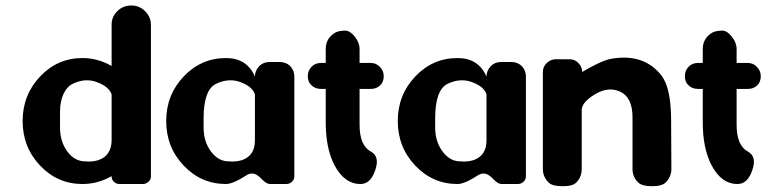

<svg xmlns="http://www.w3.org/2000/svg" viewBox="-20 -655 2742 687"><path d="M194.8 -257.3Q194.8 -257.3 194.8 -198.7Q194.8 -147.9 221.4 -112.3Q248 -76.7 287.6 -77.6Q309.1 -75.2 332 -82Q378.4 -98.1 379.4 -152.3Q379.4 -152.3 379.4 -317.4Q369.6 -345.2 327.6 -360.8Q285.6 -377 241.2 -355.5Q219.7 -345.7 207 -318.4Q194.8 -290.5 194.8 -257.3ZM274.9 -447.3Q330.1 -447.3 379.4 -418.9Q379.4 -418.9 379.4 -565.9Q378.9 -594.2 399.4 -614.7Q419.9 -635.3 448.7 -635.3Q448.7 -635.3 450.7 -635.3Q479 -635.3 499.5 -614.7Q520 -594.2 520 -565.9Q520 -565.9 520 -24.9Q521 -14.2 512 -5.4Q502.9 3.4 491.2 3.4Q491.2 3.4 407.7 3.4Q395 3.4 386.7 -5.4Q378.4 -14.2 379.4 -24.9Q330.6 3.4 274.9 3.4Q186 3.4 123.5 -62.5Q61 -128.4 61 -221.9Q61 -315.4 123.5 -381.3Q186 -447.3 274.9 -447.3Z M708.5 -231Q708.5 -231 708.5 -198.7Q708.5 -147.9 735.4 -112.3Q762.2 -76.7 800.3 -77.6Q822.8 -75.2 845.7 -82Q892.1 -98.1 892.1 -152.3Q892.1 -152.3 892.1 -317.4Q883.3 -345.2 841.3 -360.8Q799.3 -377 753.9 -355.5Q708.5 -334.5 708.5 -231ZM637.2 -62.5Q574.7 -128.4 574.7 -221.9Q574.7 -315.4 637.2 -381.3Q699.7 -447.3 788.6 -447.3Q863.3 -447.3 892.1 -381.3Q892.1 -402.8 908.2 -418.9Q922.4 -433.1 943.8 -433.1Q943.8 -433.1 981.4 -433.1Q1002.9 -433.1 1018.1 -418.9Q1033.2 -402.8 1033.2 -381.3Q1033.2 -381.3 1033.2 -24.9Q1033.2 -12.2 1024.4 -4.4Q1016.1 3.4 1004.4 3.4Q1004.4 3.4 945.8 3.4Q933.1 3.4 916.5 -14.2Q899.9 -31.7 886.7 -33.7Q873.5 -35.6 861.8 -27.8Q813.5 3.4 788.6 3.4Q699.7 3.4 637.2 -62.5Z M1266.6 -208.5Q1266.6 -133.8 1307.6 -112.3Q1339.4 -94.7 1322.8 -46.4Q1306.2 3.4 1270 3.4Q1211.4 3.4 1175.8 -65.9Q1145.5 -125.5 1145.5 -217.3Q1145.5 -217.3 1145.5 -336.9H1127.9Q1107.9 -336.9 1094.7 -349.6Q1081.1 -361.8 1081.5 -382.3Q1081.5 -382.3 1081.5 -383.3Q1081.5 -402.3 1094.7 -416Q1107.9 -429.7 1127.9 -429.7Q1127.9 -429.7 1145.5 -429.7V-479.5Q1145.5 -513.7 1172.4 -533.7Q1187 -545.4 1213.9 -545.4Q1213.9 -545.4 1215.8 -545.4Q1232.4 -545.4 1249.5 -523.9Q1266.6 -502.4 1266.6 -479.5Q1266.6 -479.5 1266.6 -429.7H1307.6Q1325.7 -429.7 1339.4 -415.5Q1353 -401.4 1353 -383.3Q1353 -383.3 1353 -382.3Q1353 -361.3 1339.8 -349.1Q1326.7 -336.9 1307.6 -336.9Q1307.6 -336.9 1266.6 -336.9Z M1537.1 -231Q1537.1 -231 1537.1 -198.7Q1537.1 -147.9 1564 -112.3Q1590.8 -76.7 1628.9 -77.6Q1651.4 -75.2 1674.3 -82Q1720.7 -98.1 1720.7 -152.3Q1720.7 -152.3 1720.7 -317.4Q1711.9 -345.2 1669.9 -360.8Q1627.9 -377 1582.5 -355.5Q1537.1 -334.5 1537.1 -231ZM1465.8 -62.5Q1403.3 -128.4 1403.3 -221.9Q1403.3 -315.4 1465.8 -381.3Q1528.3 -447.3 1617.2 -447.3Q1691.9 -447.3 1720.7 -381.3Q1720.7 -402.8 1736.8 -418.9Q1751 -433.1 1772.5 -433.1Q1772.5 -433.1 1810.1 -433.1Q1831.5 -433.1 1846.7 -418.9Q1861.8 -402.8 1861.8 -381.3Q1861.8 -381.3 1861.8 -24.9Q1861.8 -12.2 1853 -4.4Q1844.7 3.4 1833 3.4Q1833 3.4 1774.4 3.4Q1761.7 3.4 1745.1 -14.2Q1728.5 -31.7 1715.3 -33.7Q1702.1 -35.6 1690.4 -27.8Q1642.1 3.4 1617.2 3.4Q1528.3 3.4 1465.8 -62.5Z M2381.3 -227.1Q2381.3 -227.1 2382.3 -50.3Q2382.3 -22.5 2361.8 -2Q2347.7 11.7 2312.5 11.2Q2312.5 11.2 2312 11.2Q2277.3 11.2 2263.7 -2Q2243.2 -21.5 2243.2 -50.3Q2243.2 -50.3 2243.2 -235.4Q2243.2 -305.2 2200.7 -326.2Q2157.7 -347.2 2108.4 -317.4Q2059.1 -287.6 2061.5 -257.8Q2061.5 -257.8 2061.5 -50.3Q2061.5 -21.5 2042 -2Q2028.3 11.7 1993.7 11.2Q1993.7 11.2 1991.2 11.2Q1956.5 11.2 1942.9 -2Q1922.4 -22.5 1922.4 -50.3Q1922.4 -50.3 1922.4 -397.5Q1922.4 -416.5 1936.5 -429.7Q1950.7 -442.9 1967.8 -442.9Q1967.8 -442.9 2018.6 -442.9Q2037.6 -442.9 2050.3 -428.7Q2063 -415 2063 -398.4Q2063 -398.4 2063 -397.5Q2133.3 -439 2167.5 -444.8Q2284.7 -464.8 2347.2 -384.3Q2380.9 -339.8 2381.3 -227.1Z M2615.7 -208.5Q2615.7 -133.8 2656.7 -112.3Q2688.5 -94.7 2671.9 -46.4Q2655.3 3.4 2619.1 3.4Q2560.5 3.4 2524.9 -65.9Q2494.6 -125.5 2494.6 -217.3Q2494.6 -217.3 2494.6 -336.9H2477.1Q2457 -336.9 2443.8 -349.6Q2430.2 -361.8 2430.7 -382.3Q2430.7 -382.3 2430.7 -383.3Q2430.7 -402.3 2443.8 -416Q2457 -429.7 2477.1 -429.7Q2477.1 -429.7 2494.6 -429.7V-479.5Q2494.6 -513.7 2521.5 -533.7Q2536.1 -545.4 2563 -545.4Q2563 -545.4 2564.9 -545.4Q2581.5 -545.4 2598.6 -523.9Q2615.7 -502.4 2615.7 -479.5Q2615.7 -479.5 2615.7 -429.7H2656.7Q2674.8 -429.7 2688.5 -415.5Q2702.1 -401.4 2702.1 -383.3Q2702.1 -383.3 2702.1 -382.3Q2702.1 -361.3 2689 -349.1Q2675.8 -336.9 2656.7 -336.9Q2656.7 -336.9 2615.7 -336.9Z"/></svg>

Font: Dyuthi
Style: Regular
Weight: 400
Designer: Hiran Venugopalan, Hussain K H and Suresh P for Sawthanthra Malayalam Computing (SMC)
Version: Version 3.0.0+20221109